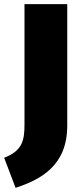

<svg xmlns="http://www.w3.org/2000/svg" viewBox="-40 -716 385 925"><path d="M284 -696H78V-118C78 -41 69 10 -20 44L35 189C156 149 284 83 284 -111Z"/></svg>

Font: Fira Sans Heavy
Style: Regular
Weight: 900
Designer: bBox Type GmbH & Carrois Corporate GbR & Edenspiekermann AG
Foundry: bBox Type GmbH & Carrois Corporate GbR & Edenspiekermann AG
Version: Version 4.300;PS 004.300;hotconv 1.0.88;makeotf.lib2.5.64775